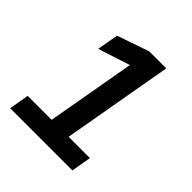

<svg xmlns="http://www.w3.org/2000/svg" viewBox="-187 -827 961 961"><g transform="rotate(45 293.0 -346.5)"><path d="M32.7 0H473.1L491.7 -105.5H340.8L444.3 -693.4H324.2L154.3 -634.8L134.3 -521.5L303.7 -576.2L220.7 -105.5H51.3Z"/></g></svg>

Font: Cascadia Code SemiBold
Style: Italic
Weight: 600
Italic angle: -10°
Monospace: yes
Designer: Aaron Bell
Foundry: Saja Typeworks
Version: Version 2404.023